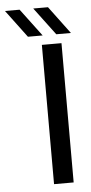

<svg xmlns="http://www.w3.org/2000/svg" viewBox="-144 -792 392 824"><g transform="rotate(-5 52.0 -379.5)"><path d="M54.9 0V-600H139.4V0ZM120.5 -640 31.6 -758.7H95.1L183.6 -640ZM-1.6 -640 -90.2 -758.7H-27.1L61.8 -640Z"/></g></svg>

Font: Big Shoulders Text SC Thin
Style: Regular
Weight: 100
Designer: Patric King
Foundry: XO Type Co
Version: Version 2.002